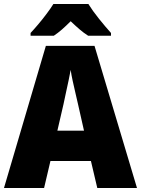

<svg xmlns="http://www.w3.org/2000/svg" viewBox="-20 -947 710 967"><path d="M470 0 438 -136H234L202 0H0L211 -716H456L670 0ZM373 -422Q368 -444 360.5 -476Q353 -508 346 -540Q339 -572 336 -595Q332 -573 325.5 -542Q319 -511 312 -479.5Q305 -448 300 -423L269 -289H403ZM425 -927Q446 -893 478.5 -852.5Q511 -812 539 -781V-767H424Q402 -781 381 -799Q360 -817 336 -840Q312 -816 292 -798.5Q272 -781 251 -767H134V-781Q151 -799 173 -825Q195 -851 215.5 -878.5Q236 -906 249 -927Z"/></svg>

Font: Noto Sans Gurmukhi UI SemiCondensed Black
Style: Regular
Weight: 900
Width: 4
Designer: Jelle Bosma - Monotype Design Team
Foundry: Monotype Imaging Inc.
Version: Version 2.004; ttfautohint (v1.8.4.7-5d5b)